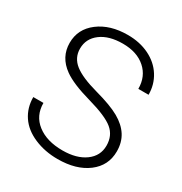

<svg xmlns="http://www.w3.org/2000/svg" viewBox="-170 -847 932 983"><g transform="rotate(30 296.0 -356.0)"><path d="M492.2 -174.8Q492.2 -233.9 450.7 -268.3Q409.2 -302.7 298.8 -333.7Q188.5 -364.7 137.7 -401.4Q65.4 -453.1 65.4 -537.1Q65.4 -618.7 132.6 -669.7Q199.7 -720.7 304.2 -720.7Q375 -720.7 430.9 -693.4Q486.8 -666 517.6 -617.2Q548.3 -568.4 548.3 -508.3H487.8Q487.8 -581.1 438 -625.2Q388.2 -669.4 304.2 -669.4Q222.7 -669.4 174.3 -633.1Q126 -596.7 126 -538.1Q126 -483.9 169.4 -449.7Q212.9 -415.5 308.6 -389.4Q404.3 -363.3 453.6 -335.2Q502.9 -307.1 527.8 -268.1Q552.7 -229 552.7 -175.8Q552.7 -91.8 485.6 -41Q418.5 9.8 308.6 9.8Q233.4 9.8 170.7 -17.1Q107.9 -43.9 75.4 -92.3Q43 -140.6 43 -203.1H103Q103 -127.9 159.2 -84.5Q215.3 -41 308.6 -41Q391.6 -41 441.9 -77.6Q492.2 -114.3 492.2 -174.8Z"/></g></svg>

Font: Shabnam Thin FD
Style: Thin-FD
Weight: 100
Foundry: DejaVu fonts team - Redesigned by Saber Rastikerdar - Based on Vazir font
Version: Version 5.0.0